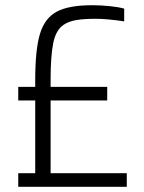

<svg xmlns="http://www.w3.org/2000/svg" viewBox="-20 -716 553 736"><path d="M466 -52V0H50V-52H115V-331H50V-383H115V-409Q115 -525 133 -585.5Q151 -646 197 -671Q243 -696 333 -696Q366 -696 400.5 -692.5Q435 -689 456 -683V-634Q432 -638 401 -641Q370 -644 348 -644Q301 -644 272 -639Q243 -634 224 -621Q194 -601 184 -550.5Q174 -500 174 -411V-383H391V-331H174V-52Z"/></svg>

Font: Saira SemiCondensed Light
Style: Regular
Weight: 300
Width: 4
Designer: Hector Gatti with collaboration of the Omnibus-Type team
Foundry: Omnibus-Type
Version: Version 0.072; ttfautohint (v1.8)